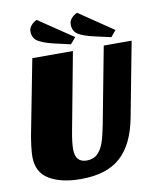

<svg xmlns="http://www.w3.org/2000/svg" viewBox="-94 -930 844 1024"><g transform="rotate(-10 327.5 -418.5)"><path d="M261 20Q155 20 90.5 -18.5Q26 -57 26 -142Q26 -163 30 -196.5Q34 -230 39 -257L117 -660H337L259 -244Q247 -182 247 -143Q247 -72 309 -72Q345 -72 367 -93Q389 -114 401.5 -150Q414 -186 425 -244L504 -660H655L578 -255Q551 -114 476 -47Q401 20 261 20ZM333 -697 245 -717Q183 -732 157.5 -749.5Q132 -767 132 -803Q132 -819 144 -833.5Q156 -848 175 -857L362 -731ZM552 -697 463 -717Q401 -731 375.5 -748.5Q350 -766 350 -802Q350 -819 362 -833.5Q374 -848 394 -857L580 -731Z"/></g></svg>

Font: Sansita ExtraBold Italic
Style: Regular
Weight: 800
Italic angle: -11°
Designer: Pablo Cosgaya
Foundry: Omnibus-Type
Version: Version 1.006